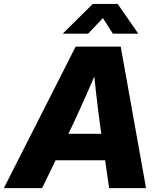

<svg xmlns="http://www.w3.org/2000/svg" viewBox="-56 -967 821 987"><path d="M-36.1 0 333 -727.5H564.5L694.8 0H504.9L459 -319.3Q448.2 -398.9 438.7 -482.4Q429.2 -565.9 420.4 -661.6H466.3Q426.3 -566.4 389.4 -482.9Q352.5 -399.4 314.9 -319.3L160.6 0ZM157.7 -143.1 180.2 -279.3H571.3L548.3 -143.1ZM397 -793.9H267.6V-794.9L420.9 -946.8H548.8L654.3 -794.9V-793.9H524.4L473.1 -874Z"/></svg>

Font: Inter 28pt ExtraBold
Style: Italic
Weight: 800
Italic angle: -9.3988°
Designer: Rasmus Andersson
Foundry: rsms
Version: Version 4.001;git-66647c0bb